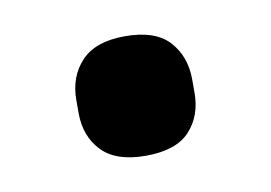

<svg xmlns="http://www.w3.org/2000/svg" viewBox="-35 -202 368 261"><g transform="rotate(-10 149.0 -71.5)"><path d="M149 11Q108 11 88.5 -9.5Q69 -30 69 -62V-80Q69 -112 88.5 -133Q108 -154 149 -154Q191 -154 210 -133Q229 -112 229 -80V-62Q229 -30 210 -9.5Q191 11 149 11Z"/></g></svg>

Font: IBM Plex Sans Arabic SmBld
Style: Regular
Weight: 600
Designer: Mike Abbink, Paul van der Laan, Pieter van Rosmalen, Wael Morcos, Khajak Apelian
Foundry: Bold Monday
Version: Version 1.005